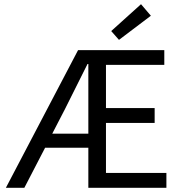

<svg xmlns="http://www.w3.org/2000/svg" viewBox="-20 -895 862 915"><path d="M290 -376 229 -258H401V-590H397Q344 -483 290 -376ZM8 0 352 -656H763V-586H485V-380H717V-309H485V-71H773V0H401V-191H195L96 0ZM547 -705 510 -747 652 -875 699 -820Z"/></svg>

Font: Pinyin1712
Style: Regular
Weight: 400
Version: Version 1